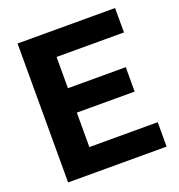

<svg xmlns="http://www.w3.org/2000/svg" viewBox="-133 -851 894 961"><g transform="rotate(-20 313.5 -370.0)"><path d="M66.5 0V-740H586V-610H227V-443.5H535V-313.5H227V-130H591V0Z"/></g></svg>

Font: Encode Sans
Style: Bold
Weight: 700
Designer: Multiple Designers
Foundry: Impallari Type
Version: Version 3.002; ttfautohint (v1.8.3) -l 8 -r 50 -G 200 -x 14 